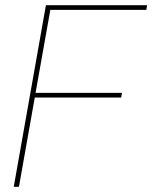

<svg xmlns="http://www.w3.org/2000/svg" viewBox="-20 -720 587 740"><path d="M33 0 157 -700H547L544 -682H174L117 -362H450L447 -344H114L53 0Z"/></svg>

Font: DM Sans 12pt Thin
Style: Italic
Weight: 250
Italic angle: -10°
Version: Version 4.004;gftools[0.9.30]